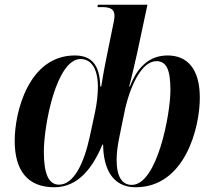

<svg xmlns="http://www.w3.org/2000/svg" viewBox="-20 -780 900 810"><path d="M209 10C311 10 372 -74 412 -170H415C416 -74 451 10 552 10C760 10 823 -240 823 -368C823 -491 769 -546 687 -546C608 -546 558 -494 528 -415H525C538 -464 548 -511 559 -558L602 -760H393L391 -750H411C446 -750 463 -741 463 -713C463 -701 459 -681 454 -659L430 -541C423 -507 413 -455 407 -415H403C401 -494 376 -546 296 -546C101 -546 42 -308 42 -186C42 -61 96 10 209 10ZM229 -1C184 -1 165 -49 165 -140C165 -253 218 -531 320 -531C357 -531 393 -502 393 -413C393 -383 389 -346 381 -307L359 -205C335 -93 292 -1 229 -1ZM536 0C495 0 472 -34 472 -106C472 -136 477 -172 484 -204L504 -302C526 -412 576 -522 640 -522C680 -522 699 -490 699 -400C699 -298 643 0 536 0Z"/></svg>

Font: Noto Serif Display SemiCondensed SemiBold
Style: Italic
Weight: 600
Width: 4
Italic angle: -12°
Designer: Monotype Design Team
Foundry: Monotype Imaging Inc.
Version: Version 2.009